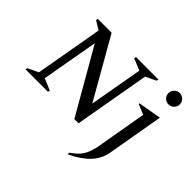

<svg xmlns="http://www.w3.org/2000/svg" viewBox="-204 -966 1460 1460"><g transform="rotate(45 526.5 -236.0)"><path d="M4 0 7 -16 92 -56 188 -602 118 -644 121 -660H270L547 -175L623 -605L528 -644L532 -660H773L770 -644L686 -604L579 5H534L236 -513L155 -56L249 -16L245 0ZM961 -580Q935 -580 917.5 -598Q900 -616 900 -641Q900 -666 917.5 -684Q935 -702 961 -702Q986 -702 1004 -684Q1022 -666 1022 -641Q1022 -616 1004 -598Q986 -580 961 -580ZM687 230V213Q721 190 745.5 165Q770 140 786 103.5Q802 67 812 10L881 -388L799 -422V-430L983 -462H986L907 -7Q893 71 836.5 129.5Q780 188 687 230Z"/></g></svg>

Font: Spectral Medium
Style: Italic
Weight: 500
Italic angle: -10°
Designer: Jean-Baptiste Levee
Foundry: Production Type
Version: Version 2.001